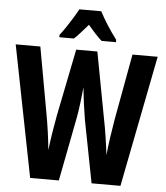

<svg xmlns="http://www.w3.org/2000/svg" viewBox="-61 -987 897 1040"><g transform="rotate(5 387.5 -466.5)"><path d="M773 -714 633 0H476L410 -340Q404 -375 398 -419.5Q392 -464 387 -514Q383 -477 377.5 -429.5Q372 -382 364 -341L298 0H142L1 -714H135L200 -353Q208 -310 215.5 -256.5Q223 -203 227 -159Q233 -209 241.5 -262Q250 -315 257 -351L330 -714H445L513 -352Q521 -313 529 -261Q537 -209 543 -159Q547 -203 554.5 -255Q562 -307 570 -353L636 -714ZM447 -933Q464 -900 488.5 -861.5Q513 -823 541 -786V-773H463Q446 -788 427 -808.5Q408 -829 387 -854Q365 -829 346 -807.5Q327 -786 312 -773H233V-786Q249 -806 267 -833Q285 -860 301.5 -887Q318 -914 328 -933Z"/></g></svg>

Font: Noto Sans Armenian ExtraCondensed
Style: Bold
Weight: 700
Width: 2
Designer: Monotype Design Team
Foundry: Monotype Imaging Inc.
Version: Version 2.008; ttfautohint (v1.8.4.7-5d5b)